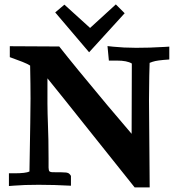

<svg xmlns="http://www.w3.org/2000/svg" viewBox="-20 -819 828 850"><path d="M531.9 -760.4 492.8 -799.5 378.8 -695.3 265.1 -798.4 224.4 -764 374.5 -587.6ZM562.7 -226.6 454.7 -353.8C358.9 -468.3 288.1 -554.8 242.2 -613.2L23.4 -614.4V-594.7V-566L79.5 -545.1C94.8 -539 106.1 -533.5 113.4 -528.7C114.6 -470.2 115.2 -421.8 115.2 -383.5C115.2 -345.2 113.6 -237.2 110.4 -59.7C99.7 -54.5 77.9 -51.9 44.9 -51.8H19.5V4.6L40.7 2.9C71.3 0.3 108.1 -0.9 151.1 -0.9C197.3 -0.9 245 0.4 294.1 3.2V-39.8L291.9 -43.9C290.4 -46 288.2 -48.4 285.3 -51C282.2 -52.9 278 -54.3 272.9 -55.2C264.4 -56.1 243.8 -56.6 211 -56.6C206 -56.8 201.9 -58.1 198.7 -60.5C196.4 -63.9 195.2 -69.5 195 -77.1V-116.2C195 -175.9 194 -229 192 -275.6C190 -322.2 189.4 -387.8 190.1 -472.2C234.6 -417.5 293.3 -344.1 366.3 -252.2L576.2 10.7H587H642.7L639.6 -375.2C640.3 -462.7 641.2 -517.8 642.4 -540.7C644.1 -541.6 648.5 -543.2 655.5 -545.5C662.6 -547.9 671.6 -549.8 682.5 -551.3C693.4 -552.9 709.1 -554.3 729.5 -555.7V-612.6L708.7 -611.3C616 -605.7 540.4 -606 482 -612.2L455.9 -615L462 -550.8H497.5C527.7 -550.8 549.7 -546.4 563.6 -537.7Z"/></svg>

Font: Bentham
Style: Bold
Weight: 700
Version: Version 002.001